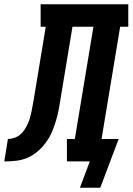

<svg xmlns="http://www.w3.org/2000/svg" viewBox="-76 -755 620 898"><path d="M298 123 300 117 344 0H237V-105H274L361 -630H263L208 -298Q204 -271 199 -244.5Q194 -218 186 -191Q178 -164 167 -138Q156 -112 139 -89Q122 -66 99.5 -46.5Q77 -27 51.5 -16.5Q26 -6 -1.5 -3Q-29 0 -56 0L-39 -105Q-24 -105 -9 -110Q6 -115 18.5 -125.5Q31 -136 39.5 -149.5Q48 -163 54.5 -177.5Q61 -192 65 -207Q69 -222 72 -236.5Q75 -251 77.5 -266Q80 -281 83 -296Q84 -301 84.5 -305.5Q85 -310 86 -315L138 -630H114V-735H524V-630H486L399 -105H479L436 9L393 123Z"/></svg>

Font: Iosevka Slab Extrabold Oblique
Style: Regular
Weight: 800
Italic angle: -9°
Monospace: yes
Designer: Belleve Invis
Foundry: Belleve Invis
Version: Version 11.1.1; ttfautohint (v1.8.3)